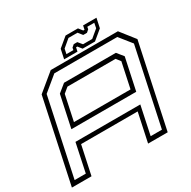

<svg xmlns="http://www.w3.org/2000/svg" viewBox="-192 -1018 1192 1196"><g transform="rotate(-30 404.0 -420.0)"><path d="M-9.5 0 117.5 -597 242.5 -700H725.5L806.5 -597L679.5 0H538.5L582.5 -206H175.5L131.5 0ZM28.5 -32H109L152 -235.5H618.5L575.5 -32H656.5L774 -584L704.5 -671H251.5L146 -584ZM169.5 -316.5 218 -544 274.5 -590H647.5L684.5 -544L636 -316.5ZM205.5 -347H612.5L651 -528L627 -558.5H281L244 -528ZM348 -716 362.5 -784 430 -840H519L541 -812H550L556 -840H652L637.5 -772L570 -716H481L459 -744H450L444 -716ZM376.5 -737H426.5L429.5 -753L447 -768H472.5L497 -738.5H563L617.5 -784L624.5 -819.5H574.5L571.5 -803.5L554 -788H527L503 -818H438L384 -772.5Z"/></g></svg>

Font: Tourney Expanded Light
Style: Italic
Weight: 300
Width: 7
Italic angle: -12°
Designer: Tyler Finck
Foundry: Etcetera Type Co
Version: Version 1.010; ttfautohint (v1.8.3)